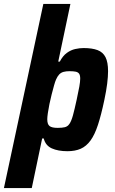

<svg xmlns="http://www.w3.org/2000/svg" viewBox="-59 -763 585 979"><path d="M-39 196 162 -743H300L238 -449H246Q261 -478 281.5 -493Q302 -508 324.5 -513Q347 -518 367 -518Q411 -518 438.5 -507.5Q466 -497 479 -471.5Q492 -446 492 -400Q492 -373 487.5 -336.5Q483 -300 473 -253Q457 -177 440.5 -126.5Q424 -76 402.5 -46.5Q381 -17 352.5 -4.5Q324 8 285 8Q237 8 205 -6.5Q173 -21 164 -57H156L103 196ZM235 -111Q258 -111 272 -114.5Q286 -118 295.5 -132Q305 -146 313 -175Q321 -204 332 -255Q341 -296 345.5 -321.5Q350 -347 350 -362Q350 -379 344.5 -387Q339 -395 327 -397.5Q315 -400 295 -400Q278 -400 265 -396.5Q252 -393 243 -383.5Q234 -374 227 -358Q222 -347 216.5 -327Q211 -307 204.5 -282Q198 -257 193 -232Q188 -207 185 -186.5Q182 -166 182 -155Q182 -129 194 -120Q206 -111 235 -111Z"/></svg>

Font: Saira SemiCondensed
Style: Bold Italic
Weight: 700
Width: 4
Italic angle: -12°
Designer: Hector Gatti with collaboration of the Omnibus-Type team
Foundry: Omnibus-Type
Version: Version 1.101